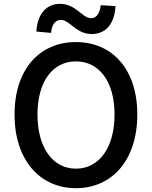

<svg xmlns="http://www.w3.org/2000/svg" viewBox="-20 -970 794 1004"><path d="M377 14C567 14 698 -134 698 -371C698 -608 567 -750 377 -750C188 -750 56 -609 56 -371C56 -134 188 14 377 14ZM377 -88C255 -88 176 -199 176 -371C176 -543 255 -649 377 -649C499 -649 579 -543 579 -371C579 -199 499 -88 377 -88ZM460 -792C530 -792 579 -842 584 -938L507 -943C501 -897 483 -875 457 -875C409 -875 377 -950 294 -950C223 -950 176 -898 170 -805L247 -798C251 -845 272 -866 298 -866C345 -866 377 -792 460 -792Z"/></svg>

Font: Noto Sans JP Medium
Style: Regular
Weight: 500
Designer: Ryoko NISHIZUKA 西塚涼子 (kana, bopomofo & ideographs); Paul D. Hunt (Latin, Greek & Cyrillic); Sandoll Communications 산돌커뮤니
Foundry: Adobe
Version: Version 2.004;hotconv 1.0.118;makeotfexe 2.5.65603